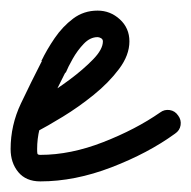

<svg xmlns="http://www.w3.org/2000/svg" viewBox="-34 -309 361 362"><path d="M34 -60Q25 -55 15 -58Q5 -61 0 -70Q-4 -80 -1 -89.5Q2 -99 11 -104Q23 -111 47.5 -125.5Q72 -140 97.5 -159Q123 -178 141.5 -197Q160 -216 160 -231Q160 -235 156.5 -237Q153 -239 150 -239Q136 -239 124 -226.5Q112 -214 103 -198Q94 -182 90 -172Q90 -172 89 -172Q89 -172 89 -172Q72 -138 54 -102Q36 -66 36 -28Q36 -22 36.5 -19.5Q37 -17 42 -17Q99 -17 160.5 -41Q222 -65 268 -97Q268 -97 268 -97Q268 -97 268 -97Q276 -103 286 -101.5Q296 -100 302 -91Q308 -83 306.5 -73Q305 -63 296 -57Q245 -20 176 6.5Q107 33 42 33Q15 33 0.5 15.5Q-14 -2 -14 -28Q-14 -73 5.5 -114Q25 -155 45 -194Q45 -194 45 -194Q44 -194 44 -194Q54 -215 69 -237Q84 -259 104 -274Q124 -289 150 -289Q174 -289 192 -272.5Q210 -256 210 -231Q210 -205 190.5 -179Q171 -153 142.5 -130Q114 -107 84.5 -89Q55 -71 34 -60Q34 -60 34 -60Q34 -60 34 -60Z"/></svg>

Font: FRB American Cursive Semibold
Style: Italic
Weight: 600
Italic angle: -25°
Version: Version 2.0;Modular Font Editor K font №1